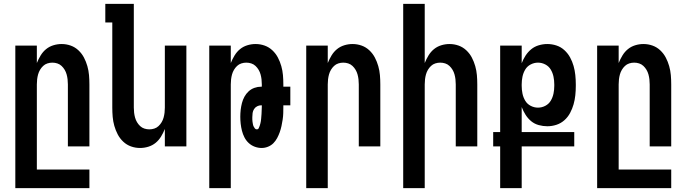

<svg xmlns="http://www.w3.org/2000/svg" viewBox="-20 -755 3540 990"><path d="M59 215V-520H170V-430Q178 -450 189.5 -469Q201 -488 217.5 -501.5Q234 -515 255 -521.5Q276 -528 298 -528Q322 -528 344.5 -520Q367 -512 384.5 -495.5Q402 -479 413 -458Q424 -437 430.5 -414Q437 -391 439 -367.5Q441 -344 441 -320V0H330V-320Q330 -333 328.5 -346Q327 -359 323.5 -371.5Q320 -384 313.5 -395Q307 -406 297.5 -415Q288 -424 275.5 -428Q263 -432 250 -432Q237 -432 224.5 -428Q212 -424 202.5 -415Q193 -406 186.5 -395Q180 -384 176.5 -371.5Q173 -359 171.5 -346Q170 -333 170 -320V119H441V215Z M702 8Q678 8 655.5 0Q633 -8 615.5 -24.5Q598 -41 587 -62Q576 -83 569.5 -106Q563 -129 561 -152.5Q559 -176 559 -200V-639H523V-735H670V-200Q670 -187 671.5 -174Q673 -161 676.5 -148.5Q680 -136 686.5 -125Q693 -114 702.5 -105Q712 -96 724.5 -92Q737 -88 750 -88Q763 -88 775.5 -92Q788 -96 797.5 -105Q807 -114 813.5 -125Q820 -136 823.5 -148.5Q827 -161 828.5 -174Q830 -187 830 -200V-520H941V0H830V-90Q822 -70 810.5 -51Q799 -32 782.5 -18.5Q766 -5 745 1.5Q724 8 702 8Z M1059 215V-520H1170V-430Q1178 -450 1189.5 -469Q1201 -488 1217.5 -501.5Q1234 -515 1255 -521.5Q1276 -528 1298 -528Q1322 -528 1344.5 -520Q1367 -512 1384.5 -495.5Q1402 -479 1413 -458Q1424 -437 1430.5 -414Q1437 -391 1439 -367.5Q1441 -344 1441 -320V-308H1477V-212H1441V-205Q1441 -188 1440.5 -171.5Q1440 -155 1437.5 -138.5Q1435 -122 1431.5 -105.5Q1428 -89 1422.5 -73.5Q1417 -58 1409 -43Q1401 -28 1389.5 -16.5Q1378 -5 1362 1.5Q1346 8 1329 8Q1311 8 1293.5 1.5Q1276 -5 1262.5 -17.5Q1249 -30 1240.5 -46.5Q1232 -63 1227.5 -81Q1223 -99 1221 -117Q1219 -135 1219 -153Q1219 -171 1221 -188.5Q1223 -206 1227.5 -223.5Q1232 -241 1240.5 -256.5Q1249 -272 1262 -284Q1275 -296 1292 -302Q1309 -308 1326 -308H1330V-320Q1330 -333 1328.5 -346Q1327 -359 1323.5 -371.5Q1320 -384 1313.5 -395Q1307 -406 1297.5 -415Q1288 -424 1275.5 -428Q1263 -432 1250 -432Q1237 -432 1224.5 -428Q1212 -424 1202.5 -415Q1193 -406 1186.5 -395Q1180 -384 1176.5 -371.5Q1173 -359 1171.5 -346Q1170 -333 1170 -320V215ZM1304 -88Q1311 -88 1314 -94Q1317 -100 1319 -106Q1321 -112 1322.5 -118Q1324 -124 1325 -130Q1326 -136 1326.5 -142.5Q1327 -149 1327.5 -155Q1328 -161 1328.5 -167.5Q1329 -174 1329 -180Q1329 -186 1329.5 -192.5Q1330 -199 1330 -205V-212H1326Q1316 -212 1306 -207Q1296 -202 1290 -192.5Q1284 -183 1282.5 -172.5Q1281 -162 1281 -151Q1281 -145 1281 -139Q1281 -133 1282 -127Q1283 -121 1284 -115Q1285 -109 1287.5 -103.5Q1290 -98 1294 -93Q1298 -88 1304 -88Z M1559 215V-520H1670V-430Q1678 -450 1689.5 -469Q1701 -488 1717.5 -501.5Q1734 -515 1755 -521.5Q1776 -528 1798 -528Q1822 -528 1844.5 -520Q1867 -512 1884.5 -495.5Q1902 -479 1913 -458Q1924 -437 1930.5 -414Q1937 -391 1939 -367.5Q1941 -344 1941 -320V0H1830V-320Q1830 -333 1828.5 -346Q1827 -359 1823.5 -371.5Q1820 -384 1813.5 -395Q1807 -406 1797.5 -415Q1788 -424 1775.5 -428Q1763 -432 1750 -432Q1737 -432 1724.5 -428Q1712 -424 1702.5 -415Q1693 -406 1686.5 -395Q1680 -384 1676.5 -371.5Q1673 -359 1671.5 -346Q1670 -333 1670 -320V215Z M2059 215V-735H2170V-430Q2178 -450 2189.5 -469Q2201 -488 2217.5 -501.5Q2234 -515 2255 -521.5Q2276 -528 2298 -528Q2322 -528 2344.5 -520Q2367 -512 2384.5 -495.5Q2402 -479 2413 -458Q2424 -437 2430.5 -414Q2437 -391 2439 -367.5Q2441 -344 2441 -320V0H2330V-320Q2330 -333 2328.5 -346Q2327 -359 2323.5 -371.5Q2320 -384 2313.5 -395Q2307 -406 2297.5 -415Q2288 -424 2275.5 -428Q2263 -432 2250 -432Q2237 -432 2224.5 -428Q2212 -424 2202.5 -415Q2193 -406 2186.5 -395Q2180 -384 2176.5 -371.5Q2173 -359 2171.5 -346Q2170 -333 2170 -320V215Z M2559 215V0H2523V-74H2559V-520H2670V-429Q2678 -450 2690 -468.5Q2702 -487 2719 -501Q2736 -515 2758 -521.5Q2780 -528 2802 -528Q2826 -528 2849 -520.5Q2872 -513 2890 -496.5Q2908 -480 2919.5 -459Q2931 -438 2937.5 -415Q2944 -392 2946.5 -368Q2949 -344 2949 -320V-312Q2949 -288 2946.5 -264Q2944 -240 2937.5 -217Q2931 -194 2919.5 -172.5Q2908 -151 2890 -135Q2872 -119 2849 -111.5Q2826 -104 2802 -104Q2780 -104 2758 -110Q2736 -116 2719 -130Q2702 -144 2690 -163Q2678 -182 2670 -203V-74H2941V0H2670V215ZM2754 -200Q2774 -200 2792 -209.5Q2810 -219 2820 -236Q2830 -253 2834 -272.5Q2838 -292 2838 -312V-320Q2838 -340 2834 -359.5Q2830 -379 2820 -396Q2810 -413 2792 -422.5Q2774 -432 2754 -432Q2734 -432 2716 -422.5Q2698 -413 2688 -396Q2678 -379 2674 -359.5Q2670 -340 2670 -320V-312Q2670 -292 2674 -272.5Q2678 -253 2688 -236Q2698 -219 2716 -209.5Q2734 -200 2754 -200Z M3059 215V-520H3170V-430Q3178 -450 3189.5 -469Q3201 -488 3217.5 -501.5Q3234 -515 3255 -521.5Q3276 -528 3298 -528Q3322 -528 3344.5 -520Q3367 -512 3384.5 -495.5Q3402 -479 3413 -458Q3424 -437 3430.5 -414Q3437 -391 3439 -367.5Q3441 -344 3441 -320V0H3330V-320Q3330 -333 3328.5 -346Q3327 -359 3323.5 -371.5Q3320 -384 3313.5 -395Q3307 -406 3297.5 -415Q3288 -424 3275.5 -428Q3263 -432 3250 -432Q3237 -432 3224.5 -428Q3212 -424 3202.5 -415Q3193 -406 3186.5 -395Q3180 -384 3176.5 -371.5Q3173 -359 3171.5 -346Q3170 -333 3170 -320V119H3441V215Z"/></svg>

Font: Moesevka
Style: Bold
Weight: 700
Monospace: yes
Designer: Belleve Invis
Foundry: Belleve Invis
Version: Version 32.5.0; ttfautohint (v1.8.4)